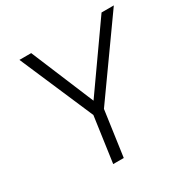

<svg xmlns="http://www.w3.org/2000/svg" viewBox="-159 -837 954 976"><g transform="rotate(-30 318.0 -348.5)"><path d="M268 -266.5 82.5 -697H151.5L305 -329L564.5 -697H636.5L330 -266.5L292.5 0H230.5Z"/></g></svg>

Font: HK Grotesk Light
Style: Italic
Weight: 300
Italic angle: -16°
Designer: Alfredo Marco Pradil
Foundry: Hanken Design Co.
Version: Version 3.001